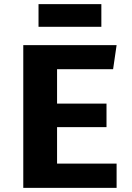

<svg xmlns="http://www.w3.org/2000/svg" viewBox="-20 -912 640 932"><path d="M257 -409H497V-295H257V-118H546V0H93V-693H546L529 -576H257ZM167 -782V-892H472V-782Z"/></svg>

Font: Fira Mono
Style: Bold
Weight: 700
Monospace: yes
Designer: Carrois Corporate & Edenspiekermann AG
Foundry: Carrois Corporate GbR & Edenspiekermann AG
Version: Version 3.206